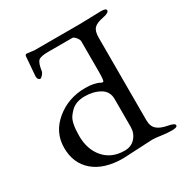

<svg xmlns="http://www.w3.org/2000/svg" viewBox="-154 -780 877 910"><g transform="rotate(-30 284.0 -325.0)"><path d="M425 -4 264 4Q160 4 102.5 -45Q45 -94 45 -178.5Q45 -263 112.5 -319Q180 -375 273 -375Q324 -375 351 -359Q354 -357 361 -357Q368 -357 368 -408V-576Q368 -585 357.5 -598Q347 -611 339 -611H207Q165 -611 153 -599.5Q141 -588 135 -547Q134 -539 125 -529Q116 -519 111 -519Q106 -519 101.5 -524.5Q97 -530 97 -540L105 -641Q105 -655 115 -655L154 -650H402L519 -653Q548 -653 548 -642Q548 -628 512.5 -621.5Q477 -615 462.5 -600Q448 -585 448 -550V-98Q448 -64 467 -47.5Q486 -31 522.5 -24.5Q559 -18 559 -6.5Q559 5 530 5Q501 5 472.5 0.5Q444 -4 425 -4ZM368 -108V-260Q368 -302 333 -322Q298 -342 251 -342Q204 -342 177 -317Q163 -303 156 -293Q135 -266 135 -192Q135 -118 176 -71Q217 -24 288 -24Q324 -24 346 -48.5Q368 -73 368 -108Z"/></g></svg>

Font: EB Garamond
Style: Regular
Weight: 400
Version: Version 0.012